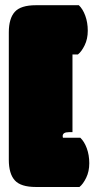

<svg xmlns="http://www.w3.org/2000/svg" viewBox="-20 -686 371 754"><path d="M226.1 -151.4Q226.1 -167 250.5 -167H264.6V-472.2H286.1Q300.3 -483.4 312.5 -508.3Q324.7 -533.2 324.7 -565.4Q324.7 -597.7 314.9 -624.3Q305.2 -650.9 289.6 -665.5H121.1Q61.5 -665.5 38.1 -639.4Q14.6 -613.3 14.6 -558.6V-58.6Q14.6 -3.9 38.1 22.2Q61.5 48.3 121.1 48.3H292Q306.2 37.1 318.4 12.2Q330.6 -12.7 330.6 -44.9Q330.6 -77.1 320.8 -103.8Q311 -130.4 295.4 -145H227.1Q226.1 -149.9 226.1 -151.4Z"/></svg>

Font: Friends & Family
Style: Regular
Weight: 400
Designer: Sarang Kulkarni, Maithili Shingre, Noopur Datye
Foundry: Ek Type
Version: Version 1.000;hotconv 1.0.117;makeotfexe 2.5.65602